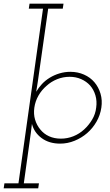

<svg xmlns="http://www.w3.org/2000/svg" viewBox="-74 -770 594 1040"><path d="M-50 223H26L159 -723H82L86 -750H270L266 -723H187L131 -329Q129 -314 126.5 -300.5Q124 -287 122 -273Q135 -295 153 -314.5Q171 -334 195.5 -349Q220 -364 248.5 -372.5Q277 -381 307 -381Q347 -381 381 -366Q415 -351 437.5 -324.5Q460 -298 470.5 -262.5Q481 -227 475 -187Q469 -146 448.5 -110.5Q428 -75 398 -49Q368 -23 330 -7.5Q292 8 252 8Q192 8 151.5 -22Q111 -52 99 -99Q97 -86 96 -74.5Q95 -63 93 -50L55 223H137L133 250H-54ZM447 -187Q452 -222 443 -253Q434 -284 414 -307Q394 -329 365.5 -341.5Q337 -354 303 -354Q268 -354 235.5 -341Q203 -328 178 -305Q152 -283 134.5 -252.5Q117 -222 112 -187Q107 -152 116 -122Q125 -92 144 -69Q163 -45 191.5 -32Q220 -19 256 -19Q291 -19 323.5 -32Q356 -45 382 -69Q407 -92 425 -122Q443 -152 447 -187Z"/></svg>

Font: Josefin Slab Light
Style: Italic
Weight: 300
Italic angle: -12°
Designer: Santiago Orozco
Foundry: Typemade
Version: Version 2.000